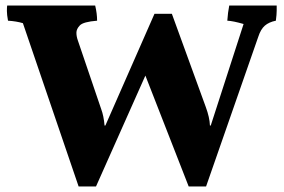

<svg xmlns="http://www.w3.org/2000/svg" viewBox="-20 -715 1028 696"><path d="M983 -695Q983 -690 983 -676.5Q983 -663 980 -640Q955 -635 940 -622Q925 -609 916 -581L727 -39H664L507 -441L328 -39H265L63 -631Q40 -638 9 -640Q5 -662 5 -675Q5 -688 6 -695H325Q332 -666 332 -640Q282 -636 269.5 -623Q257 -610 257 -596.5Q257 -583 262 -569L347 -319Q356 -295 359 -260H362L540 -665H603L726 -327Q740 -289 741 -260H744L863 -628Q825 -639 804 -640Q806 -670 811 -695Z"/></svg>

Font: Halant
Style: Bold
Weight: 700
Designer: Hitesh Malaviya (Devanagari), Satya Rajpurohit (Latin)
Foundry: Indian Type Foundry
Version: Version 1.101;PS 1.0;hotconv 1.0.78;makeotf.lib2.5.61930; tt